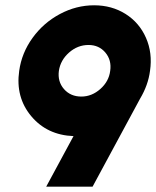

<svg xmlns="http://www.w3.org/2000/svg" viewBox="-20 -698 584 718"><path d="M51.8 -433.1Q61 -500 101.8 -556.4Q142.6 -612.8 203.9 -645.5Q265.1 -678.2 332 -678.2Q397.9 -678.2 449.5 -645.8Q501 -613.3 525.9 -556.6Q550.8 -500 541 -433.1Q534.2 -379.9 503.9 -329.1L326.2 0H152.8L254.9 -189Q155.8 -192.9 96.7 -263.7Q37.6 -334.5 51.8 -433.1ZM200.2 -433.1Q194.8 -393.1 219.2 -365Q243.7 -336.9 284.2 -336.9Q323.2 -336.9 355.2 -365.2Q387.2 -393.6 392.1 -433.1Q397.9 -473.1 374 -501.5Q350.1 -529.8 311 -529.8Q270.5 -529.8 238.3 -501.5Q206.1 -473.1 200.2 -433.1Z"/></svg>

Font: Human Sans Black
Style: Italic
Weight: 800
Italic angle: -8°
Designer: Tim Radville
Foundry: Continuum
Version: Version 1.000;FEAKit 1.0